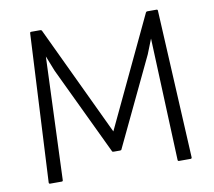

<svg xmlns="http://www.w3.org/2000/svg" viewBox="-77 -864 975 873"><g transform="rotate(-10 410.0 -427.5)"><path d="M80 -86 115 -769Q115 -775 121 -775H163Q168 -775 170 -771L410 -264L650 -771Q652 -775 657 -775H699Q705 -775 705 -769L740 -86Q740 -80 734 -80H681Q675 -80 675 -86L652 -650L625 -582L432 -177Q431 -173 425 -173H395Q389 -173 388 -177L195 -582L167 -653L145 -86Q145 -80 139 -80H86Q80 -80 80 -86Z"/></g></svg>

Font: Gowun Dodum
Style: Regular
Weight: 400
Designer: Yanghee Ryu
Foundry: Yanghee Ryu
Version: Version 2.000